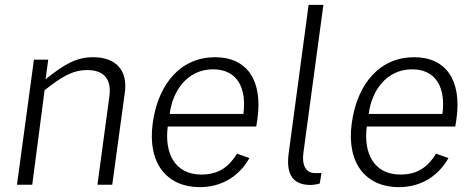

<svg xmlns="http://www.w3.org/2000/svg" viewBox="-20 -762 1962 792"><path d="M50 0H113L164 -390C234 -445 279 -473 340 -473C412 -473 441 -432 431 -363L382 0H443L495 -381C507 -468 462 -526 364 -526C293 -526 243 -495 168 -435L179 -516H120Z M672 -240H1037L1042 -272C1064 -431 999 -526 867 -526C729 -526 633 -421 610 -254C587 -87 670 10 804 10C888 10 963 -29 1009 -110L958 -128C924 -74 882 -42 811 -42C699 -42 658 -133 672 -240ZM680 -292C691 -383 750 -476 859 -476C960 -476 998 -397 984 -292Z M1261 1C1270 1 1285 -1 1299 -5L1306 -48H1277C1247 -49 1223 -73 1232 -135L1314 -742H1253L1171 -131C1161 -59 1176 1 1261 1Z M1493 -240H1858L1863 -272C1885 -431 1820 -526 1688 -526C1550 -526 1454 -421 1431 -254C1408 -87 1491 10 1625 10C1709 10 1784 -29 1830 -110L1779 -128C1745 -74 1703 -42 1632 -42C1520 -42 1479 -133 1493 -240ZM1501 -292C1512 -383 1571 -476 1680 -476C1781 -476 1819 -397 1805 -292Z"/></svg>

Font: United Sans ExtraLight
Style: Italic
Weight: 200
Italic angle: -8°
Designer: Pablo Impallari, Rodrigo Fuenzalida (Modified by Dan O. Williams)
Version: Version 1.000;PS 001.000;hotconv 1.0.88;makeotf.lib2.5.64775